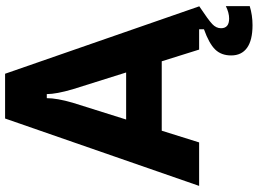

<svg xmlns="http://www.w3.org/2000/svg" viewBox="-149 -654 1013 755"><g transform="rotate(-90 357.5 -276.5)"><path d="M175 0H4L269 -763H445L710 0H540L494 -147H221ZM265 -287H450L384 -497Q365 -562 365 -599H349Q349 -559 331 -497ZM517 126Q517 87 540.5 63Q564 39 620 19V0H711Q657 36 640.5 51.5Q624 67 624 86Q624 118 662 118Q685 118 711 105V199Q675 210 636 210Q577 210 547 188.5Q517 167 517 126Z"/></g></svg>

Font: Open Sauce Sans ExtraBold
Style: Regular
Weight: 800
Designer: Alfredo Marco Pradil
Foundry: Creative Sauce Fz LLC
Version: Version 1.477